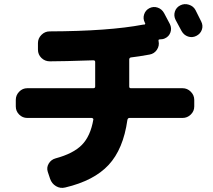

<svg xmlns="http://www.w3.org/2000/svg" viewBox="-20 -852 1040 936"><path d="M961 -747Q971 -727 964 -707Q957 -687 937 -677Q917 -667 896.5 -674Q876 -681 865 -701Q856 -719 836 -755Q826 -775 832.5 -795.5Q839 -816 859 -826Q879 -836 901 -829Q923 -822 933 -803Q938 -793 947.5 -774Q957 -755 961 -747ZM251 -80Q337 -103 379 -145.5Q421 -188 435 -269Q436 -272 433 -274.5Q430 -277 427 -277H113Q90 -277 73.5 -293.5Q57 -310 57 -333V-365Q57 -388 73.5 -405Q90 -422 113 -422H435Q444 -422 444 -430V-550Q444 -558 435 -558Q285 -553 223 -553Q199 -553 182 -569.5Q165 -586 165 -610V-642Q165 -665 182 -682Q199 -699 222 -699Q510 -700 678 -732H683Q686 -732 687.5 -735Q689 -738 687 -740L686 -741V-742Q676 -761 682.5 -781.5Q689 -802 708 -812Q728 -822 748.5 -815Q769 -808 780 -788Q784 -779 794 -761.5Q804 -744 808 -735Q818 -715 811 -694.5Q804 -674 784 -665Q774 -660 759 -660Q751 -660 753 -652Q758 -629 745 -609.5Q732 -590 709 -586Q654 -576 618 -572Q610 -570 610 -562V-430Q610 -422 618 -422H870Q893 -422 910 -405Q927 -388 927 -365V-333Q927 -310 910 -293.5Q893 -277 870 -277H611Q603 -277 601 -267Q581 -125 509.5 -48Q438 29 298 62Q274 68 253 55.5Q232 43 224 19L213 -14Q206 -35 217.5 -54.5Q229 -74 251 -80Z"/></svg>

Font: Rounded Mplus 1c ExtraBold
Style: Regular
Weight: 800
Version: Version 1.059.20150529